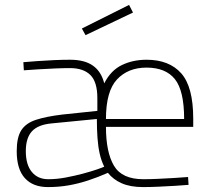

<svg xmlns="http://www.w3.org/2000/svg" viewBox="-20 -752 858 781"><path d="M175 9Q114 9 81 -27.5Q48 -64 48 -137Q48 -193 66.5 -222Q85 -251 126 -264.5Q167 -278 233 -286L376 -301V-353Q376 -419 347.5 -447Q319 -475 265 -475Q238 -475 203.5 -473.5Q169 -472 135.5 -470Q102 -468 77 -466L75 -499Q99 -501 132 -503.5Q165 -506 200.5 -507.5Q236 -509 265 -509Q324 -509 358 -485Q392 -461 404 -413Q431 -466 476 -487.5Q521 -509 576 -509Q668 -509 717 -454Q766 -399 766 -269V-236H411Q411 -133 443.5 -78Q476 -23 563 -23Q589 -23 622 -24.5Q655 -26 688 -28Q721 -30 745 -32L747 0Q723 2 690 4Q657 6 623 7.5Q589 9 562 9Q510 9 475 -6.5Q440 -22 419 -49Q378 -31 338.5 -18Q299 -5 259 2Q219 9 175 9ZM176 -23Q211 -23 248 -30Q285 -37 318.5 -46Q352 -55 375 -63Q398 -71 404 -74Q392 -98 385.5 -127Q379 -156 376.5 -191.5Q374 -227 374 -268L190 -250Q135 -245 110 -218Q85 -191 85 -137Q85 -82 109.5 -52.5Q134 -23 176 -23ZM411 -268H729Q729 -383 691.5 -430Q654 -477 576 -477Q501 -477 456 -429Q411 -381 411 -268ZM328 -609 313 -636 505 -732 521 -701Z"/></svg>

Font: TitilliumWeb ExtraLight
Style: Regular
Weight: 400
Designer: Mohamed Gaber, Accademia di Belle Arti di Urbino and others
Foundry: Kief Type Foundry, Accademia di Belle Arti di Urbino and others
Version: Version 3.000; ttfautohint (v1.8.2)